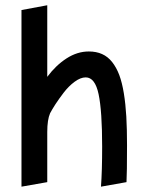

<svg xmlns="http://www.w3.org/2000/svg" viewBox="-20 -699 570 724"><path d="M158.2 -201.2Q158.2 -247.6 168.9 -272Q176.3 -286.1 188.7 -305.4Q201.2 -324.7 220 -349.4Q238.8 -374 261.2 -390.6Q283.7 -407.2 303.2 -407.2Q338.4 -407.2 351.8 -343.8Q365.2 -280.3 365.2 -146Q365.2 -54.7 360.8 4.9L457 -12.2Q459 -44.4 459 -151.9Q459 -212.4 456.3 -259.5Q453.6 -306.6 447 -347.2Q440.4 -387.7 429.7 -416.3Q418.9 -444.8 402.8 -465.1Q386.7 -485.4 365 -495.1Q343.3 -504.9 314.9 -504.9Q271.5 -504.9 231 -478.8Q190.4 -452.6 158.2 -409.2V-679.2L61 -661.1V4.9L158.2 -12.2Z"/></svg>

Font: Comic Neue Angular
Style: Bold
Weight: 700
Designer: Craig Rozynski
Foundry: Craig Rozynski
Version: Version 2.003